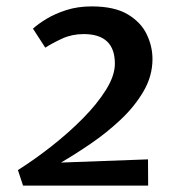

<svg xmlns="http://www.w3.org/2000/svg" viewBox="-20 -580 550 600"><path d="M52 0 36 -48.5Q87.5 -81 140.8 -122.8Q194 -164.5 239 -210Q284 -255.5 311.5 -299.8Q339 -344 339 -381Q339 -473.5 241.5 -473.5Q205 -473.5 174.5 -459.5Q144 -445.5 121.5 -431L83 -490.5Q99 -505 125.2 -521Q151.5 -537 187.2 -548.5Q223 -560 266.5 -560Q337.5 -560 379 -535.2Q420.5 -510.5 438.5 -472.8Q456.5 -435 456.5 -395.5Q456.5 -343 429 -295.5Q401.5 -248 357.8 -206.8Q314 -165.5 264.2 -131.5Q214.5 -97.5 170.5 -72L442.5 -82L443 0Z"/></svg>

Font: Merriweather Sans Italic
Style: Regular
Weight: 400
Italic angle: -7.5°
Designer: Eben Sorkin
Foundry: Eben Sorkin
Version: Version 1.008; ttfautohint (v1.7.19-72a1) -l 8 -r 50 -G 200 